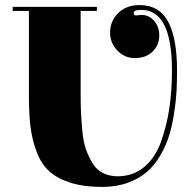

<svg xmlns="http://www.w3.org/2000/svg" viewBox="-20 -727 725 757"><path d="M658 -449Q658 -688 537 -688Q507 -688 507 -676Q507 -666 516 -666Q517 -666 523.5 -667Q530 -668 538 -668Q568 -668 588 -644.5Q608 -621 608 -587Q608 -550 582 -524Q556 -498 511 -498Q471 -498 442.5 -528Q414 -558 414 -598Q414 -644 446 -675.5Q478 -707 530 -707Q608 -707 643 -641.5Q678 -576 678 -449Q678 -405 676 -367Q674 -329 666.5 -280.5Q659 -232 647 -193Q635 -154 612.5 -115Q590 -76 559.5 -49.5Q529 -23 484 -6.5Q439 10 383 10Q310 10 258 -6.5Q206 -23 174.5 -51.5Q143 -80 125 -127Q107 -174 100.5 -225.5Q94 -277 94 -349V-684H30V-700H362V-684H298V-356Q298 -312 299.5 -280.5Q301 -249 305 -207.5Q309 -166 319 -138Q329 -110 344.5 -84Q360 -58 385.5 -45Q411 -32 444 -32Q505 -32 549 -69Q593 -106 615.5 -170Q638 -234 648 -302.5Q658 -371 658 -449Z"/></svg>

Font: Elsie Swash Caps Black
Style: Regular
Weight: 900
Designer: Alejandro Inler
Foundry: Alejandro Inler
Version: 1.001